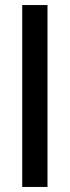

<svg xmlns="http://www.w3.org/2000/svg" viewBox="-20 -740 277 760"><path d="M68 0V-720H168V0Z"/></svg>

Font: DM Sans Medium
Style: Regular
Weight: 500
Designer: Colophon Foundry, Jonny Pinhorn
Foundry: Colophon Foundry
Version: Version 4.004; ttfautohint (v1.8.4.7-5d5b)